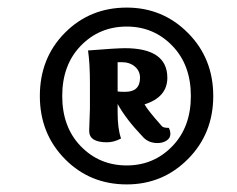

<svg xmlns="http://www.w3.org/2000/svg" viewBox="-20 -693 625 506"><path d="M314 -623Q242 -623 193 -572.5Q144 -522 144 -440Q144 -358 193 -307.5Q242 -257 314 -257Q385 -257 434 -307.5Q483 -358 483 -440Q483 -522 434 -572.5Q385 -623 314 -623ZM314 -207Q217 -207 151 -274Q85 -341 85 -440Q85 -540 151 -606.5Q217 -673 314 -673Q409 -673 475.5 -606Q542 -539 542 -440Q542 -341 475.5 -274Q409 -207 314 -207ZM310 -451Q349 -451 349 -488Q349 -506 335.5 -517.5Q322 -529 303 -529H290V-452Q294 -451 310 -451ZM425 -356Q429 -348 429 -340Q429 -329 419 -322.5Q409 -316 395 -316Q370 -316 355 -334Q312 -379 290 -419V-396Q290 -354 299 -328Q280 -318 262 -318Q215 -318 215 -348Q215 -357 216 -378Q217 -399 217 -407V-474Q217 -526 212 -560Q287 -566 309 -566Q421 -566 421 -488Q421 -437 361 -418Q368 -404 407 -360Q411 -356 425 -356Z"/></svg>

Font: Overlock
Style: Bold
Weight: 700
Designer: Dario Muhafara
Foundry: Dario Manuel Muhafara
Version: Version 1.001